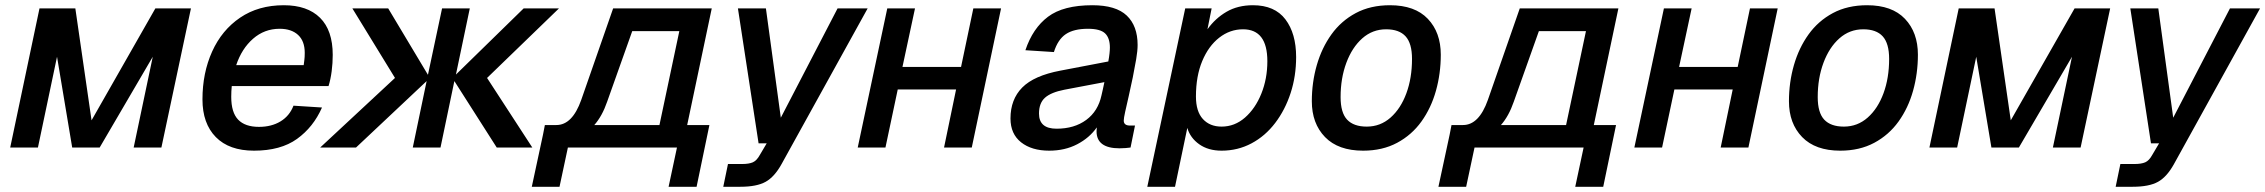

<svg xmlns="http://www.w3.org/2000/svg" viewBox="-20 -564 8660 734"><path d="M19 0 131 -532H268L330 -104L574 -532H710L597 0H491L564 -347L361 0H256L198 -347L125 0Z M951 12Q856 12 805 -40Q754 -92 754 -184Q754 -285 791 -367Q828 -449 898 -496.5Q968 -544 1065 -544Q1155 -544 1203.5 -496Q1252 -448 1252 -354Q1252 -323 1248 -292Q1244 -261 1236 -235H866Q864 -215 864 -194Q864 -134 890.5 -106.5Q917 -79 970 -79Q1018 -79 1052.5 -100Q1087 -121 1102 -160L1211 -153Q1178 -78 1115.5 -33Q1053 12 951 12ZM1049 -454Q991 -454 947.5 -416Q904 -378 883 -315H1141Q1142 -324 1143.5 -334.5Q1145 -345 1145 -362Q1145 -407 1119.5 -430.5Q1094 -454 1049 -454Z M1204 0 1490 -266 1327 -532H1464L1616 -278L1670 -532H1776L1723 -279L1982 -532H2117L1842 -266L2015 0H1879L1717 -254L1664 0H1558L1611 -254L1341 0Z M2013 150 2056 -50 2063 -86H2107Q2168 -86 2202 -182L2324 -532H2701L2607 -86H2692L2643 150H2536L2568 0H2151L2119 150ZM2301 -175Q2282 -120 2252 -86H2501L2577 -445H2397Z M2745 150 2763 63H2817Q2843 63 2858 56.5Q2873 50 2885 28L2911 -16H2880L2801 -532H2908L2965 -114L3182 -532H3297L2968 63Q2941 112 2907 131Q2873 150 2810 150Z M3259 0 3372 -532H3478L3430 -308H3654L3701 -532H3807L3695 0H3589L3635 -222H3412L3365 0Z M4172 -62Q4172 -69 4173 -77Q4145 -37 4098 -12.5Q4051 12 3991 12Q3924 12 3883.5 -20Q3843 -52 3843 -111Q3843 -184 3888 -229.5Q3933 -275 4034 -294L4217 -329Q4220 -345 4221.5 -359Q4223 -373 4223 -382Q4223 -419 4204.5 -436.5Q4186 -454 4139 -454Q4085 -454 4054.5 -433.5Q4024 -413 4009 -365L3900 -372Q3928 -456 3986.5 -500Q4045 -544 4156 -544Q4246 -544 4287.5 -504.5Q4329 -465 4329 -392Q4329 -370 4323.5 -337.5Q4318 -305 4310.5 -268Q4303 -231 4295 -196.5Q4287 -162 4281.5 -137Q4276 -112 4276 -103Q4276 -84 4300 -84H4319L4302 0Q4295 1 4283.5 2Q4272 3 4260 3Q4172 3 4172 -62ZM3952 -130Q3952 -72 4019 -72Q4087 -72 4132.5 -105.5Q4178 -139 4191 -200Q4193 -209 4196 -222Q4199 -235 4202 -250L4049 -221Q3998 -211 3975 -190.5Q3952 -170 3952 -130Z M4366 150 4511 -532H4612L4596 -452Q4626 -494 4669 -519Q4712 -544 4770 -544Q4853 -544 4894 -490Q4935 -436 4935 -346Q4935 -273 4914 -208.5Q4893 -144 4855 -94Q4817 -44 4764.5 -16Q4712 12 4650 12Q4599 12 4564.5 -12.5Q4530 -37 4519 -75L4472 150ZM4650 -80Q4700 -80 4739.5 -114.5Q4779 -149 4802 -206Q4825 -263 4825 -330Q4825 -452 4732 -452Q4682 -452 4641 -420Q4600 -388 4576 -330.5Q4552 -273 4552 -195Q4552 -138 4578.5 -109Q4605 -80 4650 -80Z M5191 12Q5096 12 5045.5 -40Q4995 -92 4995 -177Q4995 -249 5014 -315Q5033 -381 5070 -432.5Q5107 -484 5163 -514Q5219 -544 5294 -544Q5389 -544 5438.5 -492Q5488 -440 5488 -355Q5488 -283 5469.5 -217Q5451 -151 5414 -99.5Q5377 -48 5321 -18Q5265 12 5191 12ZM5205 -80Q5257 -80 5296 -114.5Q5335 -149 5356.5 -207.5Q5378 -266 5378 -339Q5378 -398 5353.5 -425Q5329 -452 5279 -452Q5227 -452 5188 -417.5Q5149 -383 5127 -324Q5105 -265 5105 -193Q5105 -133 5130 -106.5Q5155 -80 5205 -80Z M5479 150 5522 -50 5529 -86H5573Q5634 -86 5668 -182L5790 -532H6167L6073 -86H6158L6109 150H6002L6034 0H5617L5585 150ZM5767 -175Q5748 -120 5718 -86H5967L6043 -445H5863Z M6228 0 6341 -532H6447L6399 -308H6623L6670 -532H6776L6664 0H6558L6604 -222H6381L6334 0Z M7015 12Q6920 12 6869.5 -40Q6819 -92 6819 -177Q6819 -249 6838 -315Q6857 -381 6894 -432.5Q6931 -484 6987 -514Q7043 -544 7118 -544Q7213 -544 7262.5 -492Q7312 -440 7312 -355Q7312 -283 7293.5 -217Q7275 -151 7238 -99.5Q7201 -48 7145 -18Q7089 12 7015 12ZM7029 -80Q7081 -80 7120 -114.5Q7159 -149 7180.5 -207.5Q7202 -266 7202 -339Q7202 -398 7177.5 -425Q7153 -452 7103 -452Q7051 -452 7012 -417.5Q6973 -383 6951 -324Q6929 -265 6929 -193Q6929 -133 6954 -106.5Q6979 -80 7029 -80Z M7356 0 7468 -532H7605L7667 -104L7911 -532H8047L7934 0H7828L7901 -347L7698 0H7593L7535 -347L7462 0Z M8068 150 8086 63H8140Q8166 63 8181 56.5Q8196 50 8208 28L8234 -16H8203L8124 -532H8231L8288 -114L8505 -532H8620L8291 63Q8264 112 8230 131Q8196 150 8133 150Z"/></svg>

Font: Geist Medium
Style: Italic
Weight: 500
Italic angle: -12°
Designer: Basement.studio, Andrés Briganti, Mateo Zaragoza
Foundry: Basement.studio, Vercel, Andrés Briganti, Guido Ferreyra, Mateo Zaragoza
Version: Version 1.500; ttfautohint (v1.8.4.7-5d5b)